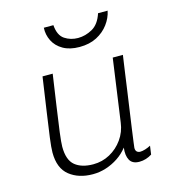

<svg xmlns="http://www.w3.org/2000/svg" viewBox="-111 -829 838 930"><g transform="rotate(-15 308.5 -363.5)"><path d="M241 10Q170 10 124 -26.5Q78 -63 78 -142Q78 -166 84.5 -215.5Q91 -265 102 -339.5Q113 -414 127 -511H178Q166 -427 155 -353.5Q144 -280 137.5 -228.5Q131 -177 131 -157Q131 -90 164 -63Q197 -36 255 -36Q300 -36 338.5 -57Q377 -78 403 -114.5Q429 -151 435 -197L479 -511H530Q530 -511 526.5 -487Q523 -463 517.5 -424Q512 -385 505.5 -338Q499 -291 492 -243.5Q485 -196 479.5 -155.5Q474 -115 470.5 -89.5Q467 -64 467 -61Q467 -48 473.5 -42Q480 -36 490 -36Q501 -36 515.5 -40.5Q530 -45 543 -52L537 -9Q523 0 507 5Q491 10 474 10Q439 10 426 -13.5Q413 -37 418 -76Q397 -49 368.5 -30Q340 -11 307.5 -0.5Q275 10 241 10ZM338 -602Q289 -602 256 -621Q223 -640 207.5 -671Q192 -702 194 -737H242Q246 -685 275.5 -665.5Q305 -646 342 -646Q379 -646 414 -665.5Q449 -685 466 -737H514Q507 -702 484 -671Q461 -640 424.5 -621Q388 -602 338 -602Z"/></g></svg>

Font: Chivo Medium Thin
Style: Italic
Weight: 250
Italic angle: -8.05°
Version: Version 2.002